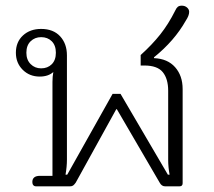

<svg xmlns="http://www.w3.org/2000/svg" viewBox="-20 -657 756 677"><path d="M94 -15Q94 -37 121 -37H165V-368Q165 -387 168 -403Q150 -387 120 -387Q84 -387 60 -411Q36 -435 36 -471Q36 -509 61 -532Q86 -555 125 -555Q168 -555 192 -529Q216 -503 216 -462V-94Q216 -69 211 -41H217L377 -326H405L572 -41H578Q573 -68 573 -94V-337Q573 -379 554 -402.5Q535 -426 489 -426H476V-463Q516 -499 545 -535.5Q574 -572 598 -620Q602 -629 607 -633Q612 -637 621 -637Q632 -637 639.5 -630.5Q647 -624 647 -615Q647 -602 635 -584Q595 -513 523 -455V-452Q571 -450 597.5 -420Q624 -390 624 -343V-11Q624 0 613 0H562Q550 0 543 -13L392 -272H390L247 -13Q242 -6 238 -3Q234 0 227 0H107Q101 0 97.5 -4Q94 -8 94 -15ZM177 -471Q177 -497 162.5 -511.5Q148 -526 125 -526Q103 -526 88 -511.5Q73 -497 73 -471Q73 -446 88 -431Q103 -416 125 -416Q148 -416 162.5 -430.5Q177 -445 177 -471Z"/></svg>

Font: Maitree Light
Style: Regular
Weight: 300
Designer: CadsonDemak Team
Foundry: CadsonDemak
Version: Version 1.001